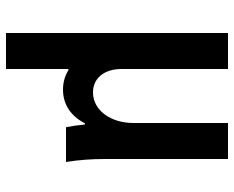

<svg xmlns="http://www.w3.org/2000/svg" viewBox="-90 -490 780 640"><g transform="rotate(90 300.0 -170.0)"><path d="M90 200H210V-8H214C233 4 255 10 279 10C328 10 367 -16 391 -63H395C397 -41 400 -20 404 0H520C513 -42 510 -86 510 -130V-540H390V-225C390 -148 347 -90 288 -90C241 -90 210 -127 210 -185V-540H90Z"/></g></svg>

Font: CommitMono
Style: 700Regular
Weight: 700
Monospace: yes
Designer: Eigil Nikolajsen
Foundry: Eigil Nikolajsen
Version: Version 1.143